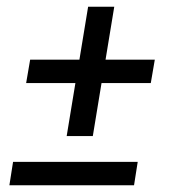

<svg xmlns="http://www.w3.org/2000/svg" viewBox="-20 -553 540 573"><path d="M179 -147 205 -305H58L70 -375H217L243 -533H321L295 -375H442L430 -305H283L257 -147ZM8 0 19 -70H391L380 0Z"/></svg>

Font: Iosevka Term Oblique
Style: Regular
Weight: 400
Italic angle: -9°
Monospace: yes
Designer: Belleve Invis
Foundry: Belleve Invis
Version: Version 31.4.0